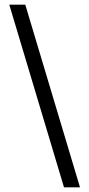

<svg xmlns="http://www.w3.org/2000/svg" viewBox="-20 -756 385 828"><path d="M325 52 89 -736H20L256 52Z"/></svg>

Font: Perun
Style: Regular
Weight: 400
Foundry: Copyright (c) Stefan Peev, Context Ltd, 2016
Version: Version 1.089